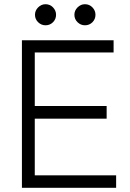

<svg xmlns="http://www.w3.org/2000/svg" viewBox="-20 -891 619 911"><path d="M84 0V-700H519V-642H145V-388H486V-328H145V-59H531V0ZM196 -771Q176 -771 161 -785.5Q146 -800 146 -821Q146 -841 161 -856Q176 -871 196 -871Q217 -871 231.5 -856Q246 -841 246 -821Q246 -800 231.5 -785.5Q217 -771 196 -771ZM383 -771Q363 -771 348 -785.5Q333 -800 333 -821Q333 -841 348 -856Q363 -871 383 -871Q404 -871 418.5 -856Q433 -841 433 -821Q433 -800 418.5 -785.5Q404 -771 383 -771Z"/></svg>

Font: Zen Kaku Gothic Antique
Style: Regular
Weight: 400
Designer: Yoshimichi Ohira
Foundry: Positype
Version: Version 1.001